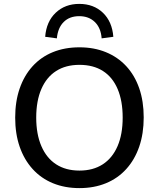

<svg xmlns="http://www.w3.org/2000/svg" viewBox="-20 -957 815 986"><path d="M388 9Q313 9 252 -16Q191 -41 147.5 -89Q104 -137 81 -203.5Q58 -270 58 -353Q58 -436 81 -502.5Q104 -569 147 -616.5Q190 -664 251 -689Q312 -714 388 -714Q463 -714 524 -689Q585 -664 628.5 -617Q672 -570 695 -503.5Q718 -437 718 -354Q718 -271 695 -204Q672 -137 628.5 -89Q585 -41 524 -16Q463 9 388 9ZM388 -81Q458 -81 507.5 -113Q557 -145 583.5 -206Q610 -267 610 -353Q610 -439 584 -500Q558 -561 508.5 -592.5Q459 -624 388 -624Q318 -624 268.5 -592.5Q219 -561 192.5 -500Q166 -439 166 -353Q166 -268 192.5 -206.5Q219 -145 268.5 -113Q318 -81 388 -81ZM272 -760 212 -768Q218 -846 266 -891.5Q314 -937 387 -937Q461 -937 508.5 -891.5Q556 -846 562 -768L502 -760Q498 -814 467 -844Q436 -874 387 -874Q337 -874 307 -844Q277 -814 272 -760Z"/></svg>

Font: Nunito Sans 12pt ExtraLight SemiBold
Style: Regular
Weight: 600
Version: Version 3.101;gftools[0.9.27]